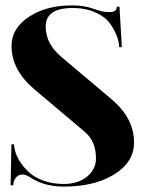

<svg xmlns="http://www.w3.org/2000/svg" viewBox="-20 -689 533 714"><path d="M247.6 -668.9Q294.4 -668.9 328.1 -656.2Q359.4 -644 386.7 -644Q414.6 -644 414.6 -664.1H424.3L433.1 -513.7H423.3Q423.3 -529.3 416 -550.8Q408.7 -572.3 391.6 -598.1Q374.5 -624 337.4 -641.6Q300.3 -659.2 249.5 -659.2Q149.9 -659.2 149.9 -590.3Q149.9 -526.4 208 -477.5L394.5 -320.3Q478.5 -249.5 478.5 -159.2Q478.5 -81.5 395.5 -35.2Q325.2 4.9 216.8 4.9Q143.6 4.9 90.8 -30.3Q76.2 -40 63.5 -40Q42.5 -40 32.2 -16.6Q29.3 -9.8 29.3 0H19.5L22.5 -152.3H32.2Q32.2 -140.6 37.1 -124.5Q49.3 -84 88.9 -47.4Q108.4 -29.3 142.1 -17.1Q175.8 -4.9 216.8 -4.9Q270.5 -4.9 303.2 -31.7Q336.9 -59.6 336.9 -99.6Q336.9 -163.6 295.9 -198.2L109.4 -355.5Q22.9 -428.2 22.9 -517.6Q22.9 -586.9 93.8 -630.4Q156.2 -668.9 247.6 -668.9Z"/></svg>

Font: spinwerad
Style: Bold
Weight: 700
Width: 7
Version: Version 0.3